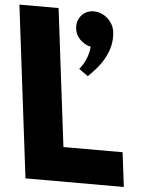

<svg xmlns="http://www.w3.org/2000/svg" viewBox="-97 -872 719 918"><g transform="rotate(5 262.0 -412.5)"><path d="M146.7 -825H-41.3L60 0H532L511.7 -165H227.7ZM315.8 -824C365.8 -824 410.7 -784 416.9 -734C428.3 -641 370.6 -565 314 -513L270.2 -544C270.2 -544 311.7 -589 315.7 -654C276.6 -663 243.8 -694 238.9 -734C232.7 -784 267.8 -824 315.8 -824Z"/></g></svg>

Font: Hussar
Style: BdOpOblOne
Weight: 700
Foundry: Cannot Into Space Fonts
Version: Version 2.00